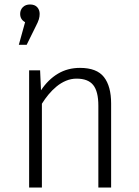

<svg xmlns="http://www.w3.org/2000/svg" viewBox="-20 -837 621 857"><path d="M163 -434Q195 -482 238.5 -508Q282 -534 337 -534Q412 -534 444 -493Q476 -452 476 -375V0H419V-365Q419 -429 396 -457.5Q373 -486 322 -486Q297 -486 274.5 -476.5Q252 -467 232.5 -451Q213 -435 196.5 -415Q180 -395 167 -374V0H110V-523H159ZM70 -775Q70 -793 82 -805Q94 -817 114 -817Q135 -817 146 -805Q157 -793 157 -775Q157 -763 153.5 -751Q150 -739 139 -718L99 -637H64L92 -738Q70 -750 70 -775Z"/></svg>

Font: Jldddboxgfspflltxgxzjzlszac
Style: Regular
Weight: 300
Designer: Carrois Corporate & Edenspiekermann
Foundry: Carrois Corporate GbR & Edenspiekermann AG
Version: Version 2.001